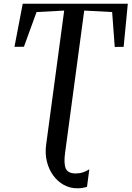

<svg xmlns="http://www.w3.org/2000/svg" viewBox="-20 -763 709 1035"><path d="M396.5 252Q357.5 252 324.2 233.8Q291 215.5 267.2 183.2Q243.5 151 232.8 108Q222 65 229 15L326 -706L177 -698L109 -511L58 -510.5L102.5 -743H669L646.5 -510.5L598.5 -510L584.5 -698L434 -706L331 60Q323 117 334.2 144.5Q345.5 172 388 172Q409 172 427.2 166Q445.5 160 461.5 149.5L449 244Q441 247 427 249.5Q413 252 396.5 252Z"/></svg>

Font: Merriweather 96pt
Style: Italic
Weight: 400
Italic angle: -7.8°
Version: Version 2.101